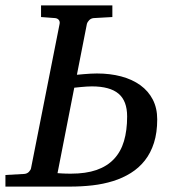

<svg xmlns="http://www.w3.org/2000/svg" viewBox="-47 -691 635 711"><path d="M423.8 -259.8Q423.8 -317.4 391.8 -344.2Q359.9 -371.1 293 -371.1Q284.7 -371.1 273.7 -370.4Q262.7 -369.6 252.4 -368.7Q240.2 -367.2 228 -366.2L166 -49.8Q173.3 -49.3 181.6 -48.8Q188.5 -48.3 197.3 -48.1Q206.1 -47.9 215.8 -47.9Q271 -47.9 310.3 -61.5Q349.6 -75.2 375 -102.1Q400.4 -128.9 412.1 -168.5Q423.8 -208 423.8 -259.8ZM535.2 -249Q535.2 -199.7 523.2 -162.1Q511.2 -124.5 489.5 -96.9Q467.8 -69.3 437.7 -50.5Q407.7 -31.7 371.8 -20.5Q335.9 -9.3 295.4 -4.6Q254.9 0 211.9 0H-26.9V-43L43 -46.9Q53.7 -47.9 60.3 -54.9Q66.9 -62 67.9 -67.9L173.8 -603Q175.3 -611.3 170.7 -617.2Q166 -623 157.2 -624L105 -627.9V-670.9H369.1V-627.9L299.8 -624Q289.6 -623 283 -616Q276.4 -608.9 274.9 -603L237.8 -414.1Q251 -415 264.2 -416.5Q275.4 -417.5 288.1 -418.2Q300.8 -418.9 312 -418.9Q360.8 -418.9 401.9 -408Q442.9 -397 472.7 -375.5Q502.4 -354 518.8 -322.3Q535.2 -290.5 535.2 -249Z"/></svg>

Font: Charis SIL
Style: Italic
Weight: 400
Italic angle: -11°
Foundry: SIL International
Version: Version 4.112